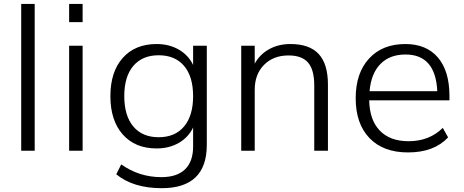

<svg xmlns="http://www.w3.org/2000/svg" viewBox="-20 -774 2383 986"><path d="M88.9 0V-753.9H158.2V0Z M335 -660.2V-753.9H404.3V-660.2ZM335 0V-539.1H404.3V0Z M810.5 192.4Q664.1 192.4 577.1 121.1L602.5 70.3Q695.3 135.7 808.6 135.7Q888.7 135.7 930.2 95.7Q971.7 55.7 971.7 -21.5V-119.1Q947.3 -68.4 897.9 -40Q848.6 -11.7 784.2 -11.7Q673.8 -11.7 610.4 -83.5Q546.9 -155.3 546.9 -280.3Q546.9 -405.3 610.4 -476.6Q673.8 -547.9 784.2 -547.9Q848.6 -547.9 897.9 -519.5Q947.3 -491.2 971.7 -440.4V-539.1H1042V-30.3Q1042 192.4 810.5 192.4ZM664.6 -435.5Q618.2 -380.9 618.2 -280.3Q618.2 -179.7 664.6 -124.5Q710.9 -69.3 794.9 -69.3Q878.9 -69.3 925.3 -124.5Q971.7 -179.7 971.7 -280.3Q971.7 -380.9 925.3 -435.5Q878.9 -490.2 794.9 -490.2Q710.9 -490.2 664.6 -435.5Z M1218.8 0V-539.1H1288.1V-447.3Q1314.5 -495.1 1362.3 -521.5Q1410.2 -547.9 1471.7 -547.9Q1569.3 -547.9 1616.7 -496.6Q1664.1 -445.3 1664.1 -339.8V0H1593.8V-335Q1593.8 -416 1562 -452.6Q1530.3 -489.3 1461.9 -489.3Q1383.8 -489.3 1335.9 -440.9Q1288.1 -392.6 1288.1 -312.5V0Z M2075.2 8.8Q1948.2 8.8 1877.4 -64.9Q1806.6 -138.7 1806.6 -269.5Q1806.6 -398.4 1875 -473.1Q1943.4 -547.9 2061.5 -547.9Q2169.9 -547.9 2229 -478.5Q2288.1 -409.2 2288.1 -281.2V-258.8H1876Q1877.9 -157.2 1930.7 -103Q1983.4 -48.8 2078.1 -48.8Q2184.6 -48.8 2253.9 -117.2L2281.2 -68.4Q2209 8.8 2075.2 8.8ZM1877.9 -305.7H2225.6Q2216.8 -494.1 2062.5 -494.1Q1981.4 -494.1 1933.6 -445.3Q1885.7 -396.5 1877.9 -305.7Z"/></svg>

Font: Min Sans Light
Style: Regular
Weight: 300
Designer: Jinseong-Kim, NotoSansCJK, Nunito
Foundry: Jinseong-Kim
Version: Version 1.400;Glyphs 3.1.2 (3151)